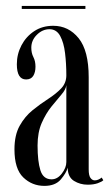

<svg xmlns="http://www.w3.org/2000/svg" viewBox="-20 -613 374 644"><path d="M129 10.5Q87.5 10.5 58 -18Q28.5 -46.5 28.5 -112Q28.5 -160 46 -191.2Q63.5 -222.5 89.5 -243.5Q115.5 -264.5 141.5 -281.2Q167.5 -298 185 -316.2Q202.5 -334.5 202.5 -360.5Q202.5 -399.5 198.2 -434.8Q194 -470 181.8 -492.5Q169.5 -515 146 -515Q122.5 -515 103.8 -496.5Q85 -478 85 -453Q85 -435 92 -421.5Q99 -408 99 -389.5Q99 -370.5 91.5 -358.5Q84 -346.5 67.5 -346.5Q36.5 -346.5 36.5 -397.5Q36.5 -431.5 52 -461Q67.5 -490.5 94.8 -508.5Q122 -526.5 158.5 -526.5Q210 -526.5 243.8 -484.8Q277.5 -443 277.5 -354V-44.5Q277.5 -24.5 283.5 -16.2Q289.5 -8 298 -8Q304.5 -8 311.2 -11.2Q318 -14.5 321 -17.5L326.5 -8.5Q322 -3.5 308 1.5Q294 6.5 274 6.5Q249 6.5 228.2 -6.2Q207.5 -19 207 -50.5Q202.5 -33 184 -11.2Q165.5 10.5 129 10.5ZM153 -11.5Q172.5 -11.5 187.5 -31Q202.5 -50.5 202.5 -69.5V-327.5Q201 -313 186.2 -296Q171.5 -279 152.8 -255.8Q134 -232.5 120 -200.8Q106 -169 106 -125Q106 -72 115.5 -41.8Q125 -11.5 153 -11.5ZM53 -583V-593H266.5V-583Z"/></svg>

Font: Imbue 100pt
Style: Regular
Weight: 400
Designer: Tyler Finck
Foundry: Etcetera Type Company
Version: Version 1.102; ttfautohint (v1.8.3)